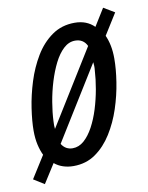

<svg xmlns="http://www.w3.org/2000/svg" viewBox="-87 -642 587 759"><g transform="rotate(-10 206.5 -262.5)"><path d="M31.7 60.5 -11.2 33.7 44.9 -55.2Q35.6 -74.2 30 -99.1Q24.4 -124 24.4 -154.8Q24.4 -192.9 32 -244.1Q39.6 -295.4 56.2 -348.4Q72.8 -401.4 99.9 -446.5Q127 -491.7 166.3 -519.5Q205.6 -547.4 257.8 -547.4Q282.2 -547.4 301.8 -539.8Q321.3 -532.2 336.4 -517.1L379.4 -586.4L423.3 -560.1L370.1 -475.1Q378.9 -456.1 383.5 -432.9Q388.2 -409.7 388.2 -380.9Q388.2 -338.9 380.1 -287.1Q372.1 -235.4 355 -183.3Q337.9 -131.3 310.5 -87.6Q283.2 -43.9 245.1 -17.1Q207 9.8 156.2 9.8Q133.8 9.8 114.5 3.4Q95.2 -2.9 80.1 -15.6ZM165 -60.1Q189.9 -60.1 210.7 -78.4Q231.4 -96.7 248 -127.4Q264.6 -158.2 276.4 -196Q288.1 -233.9 295.2 -273.7Q302.2 -313.5 304.2 -349.1Q305.2 -357.4 304.9 -365.7Q304.7 -374 303.7 -380.9L120.6 -85.4Q128.4 -72.8 139.6 -66.4Q150.9 -60.1 165 -60.1ZM108.9 -147.5 294.9 -447.8Q288.1 -462.4 276.1 -470Q264.2 -477.5 247.6 -477.5Q222.2 -477.5 201.2 -458Q180.2 -438.5 163.8 -406Q147.5 -373.5 135.5 -334.2Q123.5 -294.9 116.7 -254.4Q109.9 -213.9 108.4 -179.2Q107.9 -170.4 107.9 -162.4Q107.9 -154.3 108.9 -147.5Z"/></g></svg>

Font: Open Sans Condensed Medium
Style: Italic
Weight: 500
Width: 3
Italic angle: -12°
Designer: Monotype Design Team
Foundry: Monotype Imaging Inc.
Version: Version 3.000